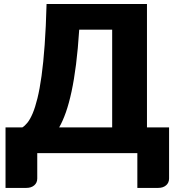

<svg xmlns="http://www.w3.org/2000/svg" viewBox="-20 -748 868 938"><path d="M528 -125.5V-603H367Q361 -508.5 351.5 -433.5Q342 -358.5 329.5 -300.5Q317 -242.5 301.8 -199.2Q286.5 -156 269 -125.5ZM806 -125.5V124Q806 145 791.2 157.5Q776.5 170 753 170H651V0H162V124Q162 145 147.2 157.5Q132.5 170 109 170H7V-125.5H89Q101.5 -133 114.5 -149.2Q127.5 -165.5 139.8 -194.5Q152 -223.5 163 -268Q174 -312.5 183 -377Q192 -441.5 198.2 -528.2Q204.5 -615 207.5 -728.5H698V-125.5Z"/></svg>

Font: Lato ExtraBold
Style: Regular
Weight: 800
Designer: Lukasz Dziedzic with Adam Twardoch and Botio Nikoltchev
Foundry: tyPoland Lukasz Dziedzic
Version: Version 2.015; 2015-08-06; http://www.latofonts.com/